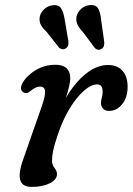

<svg xmlns="http://www.w3.org/2000/svg" viewBox="-20 -723 520 753"><path d="M78 -358.5Q70.5 -359.5 65 -367.8Q59.5 -376 65 -390Q78 -420.5 115 -444.8Q152 -469 198 -469Q227 -469 241.2 -455.2Q255.5 -441.5 255.5 -417.5Q255.5 -402 250.5 -381.8Q245.5 -361.5 238.5 -339.5Q273 -398 315.8 -433Q358.5 -468 404 -468Q441 -468 460.8 -445Q480.5 -422 480.5 -383.5Q480.5 -340 458.8 -314Q437 -288 408.5 -288Q391.5 -288 383.8 -297.5Q376 -307 376 -318.5Q376 -328.5 379.2 -339.2Q382.5 -350 382.5 -363.5Q382.5 -376 377.5 -384Q372.5 -392 361 -392Q337.5 -392 308.8 -366.8Q280 -341.5 252.8 -296.8Q225.5 -252 206.5 -194Q193.5 -156 188.8 -133.5Q184 -111 184 -93.5Q184 -77 193.8 -64.5Q203.5 -52 203.5 -40.5Q203.5 -18.5 175.2 -4.2Q147 10 104.5 10Q64.5 10 58.5 -20.5Q52.5 -51 75 -109.5L143.5 -305Q157.5 -345 156.8 -364.2Q156 -383.5 137 -383.5Q122 -383.5 104 -369.5Q97.5 -364 91 -360.2Q84.5 -356.5 78 -358.5ZM377 -642.5 388.5 -560.5Q389.5 -551.5 387.8 -544Q386 -536.5 378.5 -531.5Q363.5 -522.5 351.5 -535.5L303.5 -599.5Q289.5 -614 283.5 -627.5Q277.5 -641 280 -657.5Q284 -675.5 299 -688.8Q314 -702 333.5 -703Q358 -704.5 366.2 -687.5Q374.5 -670.5 377 -642.5ZM234 -644.5 248 -562.5Q249 -554 247.5 -546.5Q246 -539 239 -534Q225 -524.5 211.5 -536.5L162 -599Q147.5 -612 140.5 -625Q133.5 -638 135.5 -654.5Q138 -672.5 152.8 -686.5Q167.5 -700.5 187 -702.5Q211.5 -705 220.8 -688.5Q230 -672 234 -644.5Z"/></svg>

Font: Fraunces 9pt S100
Style: Italic
Weight: 400
Italic angle: -16°
Version: Version 1.000; ttfautohint (v1.8.3)